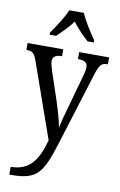

<svg xmlns="http://www.w3.org/2000/svg" viewBox="-107 -824 698 1118"><g transform="rotate(10 242.5 -264.5)"><path d="M121 -619V-606H159C190 -636 226 -670 252 -707C277 -670 314 -636 345 -606H382V-619C355 -657 314 -721 295 -766H209C191 -721 148 -657 121 -619ZM31 191V237H40C196 237 226 192 286 -2L416 -420C436 -485 449 -495 482 -495H485V-536H308V-495H311C347 -494 365 -484 365 -456C365 -439 361 -422 355 -403L300 -206C287 -160 276 -121 268 -83C263 -117 247 -172 228 -232L172 -399C164 -423 159 -442 159 -457C159 -480 173 -495 211 -495H214V-536H3V-495H6C40 -495 50 -485 66 -442L222 1C190 118 144 191 31 191Z"/></g></svg>

Font: Noto Serif Ethiopic Cn
Style: Regular
Weight: 400
Width: 3
Designer: Monotype Design Team
Foundry: Monotype Imaging Inc.
Version: Version 2.102